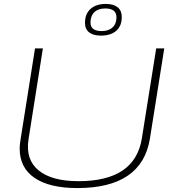

<svg xmlns="http://www.w3.org/2000/svg" viewBox="-20 -946 877 976"><path d="M373 10Q232 10 156 -41.5Q80 -93 80 -191Q80 -202 81 -212Q82 -222 85 -240L158 -700H198L125 -238Q109 -135 176 -80Q243 -25 379 -25Q666 -25 701 -242L774 -700H815L742 -241Q701 10 373 10ZM493 -765Q454 -765 433 -781.5Q412 -798 412 -830Q412 -875 440 -900.5Q468 -926 518 -926Q557 -926 578 -909Q599 -892 599 -860Q599 -814 571 -789.5Q543 -765 493 -765ZM497 -788Q532 -788 552 -806.5Q572 -825 572 -858Q572 -903 515 -903Q479 -903 459.5 -884Q440 -865 440 -831Q440 -788 497 -788Z"/></svg>

Font: Georama Extended ExtraLight
Style: Italic
Weight: 200
Width: 7
Italic angle: -9°
Designer: Jean-Baptiste Levee
Foundry: Production Type
Version: Version 1.000